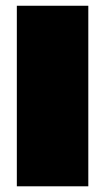

<svg xmlns="http://www.w3.org/2000/svg" viewBox="-20 -654 375 674"><path d="M290 0H39.1V-633.8H290Z"/></svg>

Font: Coda Caption ExtraBold
Style: Regular
Weight: 800
Designer: vernon adams
Foundry: vernon adams
Version: Version 1.002